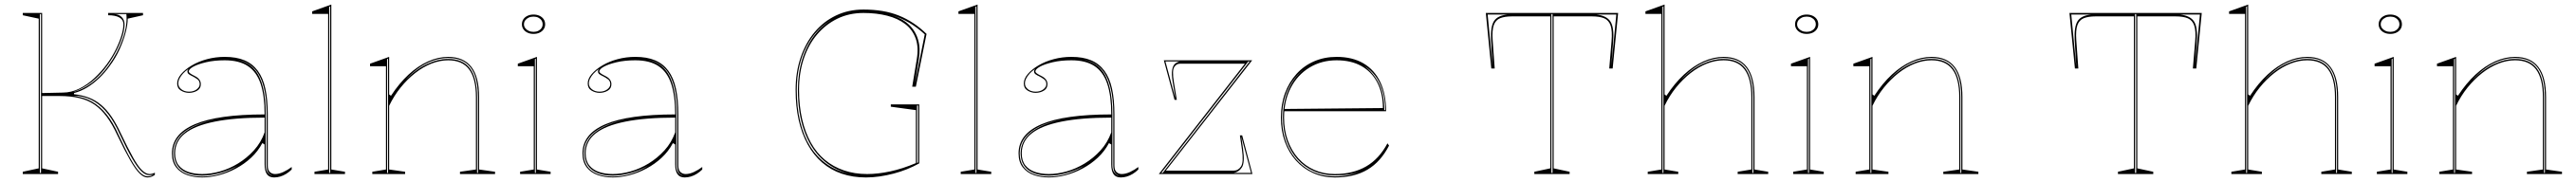

<svg xmlns="http://www.w3.org/2000/svg" viewBox="-20 -765 11311 800"><path d="M627 15Q611 15 593 -2.5Q575 -20 551.5 -61Q528 -102 495 -171Q473 -219 448.5 -252Q424 -285 395 -305Q366 -325 328 -334Q290 -343 241 -343H165V-25L235 -10V0H80V-10L150 -25V-683L80 -698V-708H165V-356Q188 -356 210.5 -357Q233 -358 255 -358Q293 -358 328.5 -375.5Q364 -393 395 -422Q426 -451 450 -484Q473 -516 489 -548.5Q505 -581 513.5 -609.5Q522 -638 522 -658Q522 -678 504.5 -688Q487 -698 455 -698V-708H608V-698L541 -683Q541 -658 532 -623Q523 -588 505.5 -549Q488 -510 461 -474Q441 -446 416 -422Q391 -398 363.5 -381Q336 -364 305 -356V-351Q341 -347 370 -336Q399 -325 423.5 -304.5Q448 -284 469 -253.5Q490 -223 510 -180Q542 -113 564 -73.5Q586 -34 603.5 -17Q621 0 637 0Q648 0 660 -6V4Q654 8 648.5 10.5Q643 13 637.5 14Q632 15 627 15ZM480 -703Q502 -703 514.5 -690Q527 -677 527 -658Q527 -636 518 -606.5Q509 -577 492.5 -544.5Q476 -512 455 -482Q421 -434 382 -404Q343 -374 299 -360Q342 -370 383 -400.5Q424 -431 457 -477Q497 -533 518.5 -593.5Q540 -654 535 -703ZM305 -343Q349 -338 383.5 -318.5Q418 -299 447 -263.5Q476 -228 500 -174Q532 -105 554.5 -65Q577 -25 594.5 -7.5Q612 10 628 10Q645 10 652 3Q650 4 645.5 4.5Q641 5 635 5Q619 5 601 -12Q583 -29 560 -69Q537 -109 505 -177Q482 -228 455.5 -262.5Q429 -297 397 -317Q365 -337 325 -343ZM155 -5H160V-703H155Z M967 -515Q1018 -515 1053.5 -500Q1089 -485 1112 -454Q1135 -423 1145.5 -375Q1156 -327 1156 -262V-37Q1156 -17 1165.5 -8.5Q1175 0 1188 0Q1205 0 1224.5 -9Q1244 -18 1261 -31V-20Q1250 -9 1237 -1Q1224 7 1210.5 11Q1197 15 1184 15Q1162 15 1152 0.5Q1142 -14 1142 -43Q1142 -76 1142 -91.5Q1142 -107 1142 -114.5Q1142 -122 1142 -130L1132 -136Q1113 -100 1083 -72Q1053 -44 1016.5 -24.5Q980 -5 941.5 5Q903 15 868 15Q832 15 802 4.5Q772 -6 753.5 -29.5Q735 -53 735 -91Q735 -176 836 -219Q937 -262 1142 -262Q1142 -344 1124.5 -396.5Q1107 -449 1068.5 -474.5Q1030 -500 967 -500Q921 -500 885 -491.5Q849 -483 829 -472Q809 -461 809 -451Q809 -447 815 -442.5Q821 -438 837 -430Q862 -417 862 -395Q862 -376 846 -366.5Q830 -357 810 -357Q791 -357 774.5 -367Q758 -377 758 -398Q758 -419 775.5 -439.5Q793 -460 822.5 -477.5Q852 -495 889.5 -505Q927 -515 967 -515ZM1142 -248Q1011 -248 923.5 -230.5Q836 -213 792.5 -178.5Q749 -144 749 -91Q749 -58 765 -38Q781 -18 808 -9Q835 0 868 0Q905 0 946 -11.5Q987 -23 1025.5 -46.5Q1064 -70 1095 -104Q1126 -138 1142 -183ZM868 11Q909 11 949 -1.5Q989 -14 1023 -36Q985 -15 944.5 -4Q904 7 868 7Q829 7 801 -4.5Q773 -16 758.5 -38Q744 -60 744 -91Q744 -157 811 -198Q878 -239 1002 -249Q875 -239 807.5 -198Q740 -157 740 -91Q740 -58 755 -35.5Q770 -13 799 -1Q828 11 868 11ZM1014 -504Q1040 -499 1061 -488.5Q1082 -478 1098 -459Q1123 -430 1135 -380.5Q1147 -331 1147 -262V-37Q1147 -28 1149 -20.5Q1151 -13 1155 -7.5Q1159 -2 1165 2Q1167 4 1170 5.5Q1173 7 1177 8Q1162 1 1156.5 -9Q1151 -19 1151 -37V-262Q1151 -332 1138.5 -381Q1126 -430 1100 -460Q1089 -472 1076 -481Q1063 -490 1047.5 -495.5Q1032 -501 1014 -504ZM810 -362Q830 -362 843.5 -372Q857 -382 857 -395Q857 -409 847 -416.5Q837 -424 825 -430Q818 -433 810.5 -438Q803 -443 803 -451Q803 -457 808 -462Q794 -453 784 -442Q774 -431 768.5 -420Q763 -409 763 -398Q763 -383 776.5 -372.5Q790 -362 810 -362Z M1435 -20 1495 -10V0H1361V-10L1421 -20V-704H1351V-715L1435 -745ZM1426 -5H1430V-737L1426 -735Z M2154 -10V0H2000V-10L2070 -20V-338Q2070 -420 2040 -460Q2010 -500 1948 -500Q1912 -500 1875 -485.5Q1838 -471 1803.5 -444Q1769 -417 1739.5 -380.5Q1710 -344 1689 -300V-20L1759 -10V0H1615V-10L1675 -20V-474H1605V-485L1689 -515V-350L1697 -344Q1733 -399 1774 -437Q1815 -475 1859.5 -495Q1904 -515 1948 -515Q1982 -515 2007.5 -504Q2033 -493 2050 -471Q2067 -449 2075.5 -416Q2084 -383 2084 -338V-20ZM1680 -5H1684V-507L1680 -505ZM2075 -5H2079V-338Q2079 -397 2064.5 -435Q2050 -473 2021 -491.5Q1992 -510 1948 -510Q1902 -510 1854.5 -487Q1807 -464 1760 -413Q1807 -461 1855 -483.5Q1903 -506 1948 -506Q2013 -506 2044 -464Q2075 -422 2075 -338Z M2323 -616Q2308 -616 2296.5 -621.5Q2285 -627 2278.5 -636.5Q2272 -646 2272 -658Q2272 -671 2278.5 -680.5Q2285 -690 2296.5 -695.5Q2308 -701 2323 -701Q2338 -701 2349.5 -695.5Q2361 -690 2367.5 -680.5Q2374 -671 2374 -658Q2374 -646 2367.5 -636.5Q2361 -627 2349.5 -621.5Q2338 -616 2323 -616ZM2264 0V-10L2324 -20V-474H2254V-485L2338 -515V-20L2398 -10V0ZM2329 -5H2333V-507L2329 -505ZM2323 -625Q2335 -625 2344 -629.5Q2353 -634 2358 -641.5Q2363 -649 2363 -658Q2363 -668 2358 -675.5Q2353 -683 2344 -687.5Q2335 -692 2323 -692Q2311 -692 2301.5 -687.5Q2292 -683 2286.5 -675.5Q2281 -668 2281 -658Q2281 -649 2286.5 -641.5Q2292 -634 2301.5 -629.5Q2311 -625 2323 -625Z M2770 -515Q2821 -515 2856.5 -500Q2892 -485 2915 -454Q2938 -423 2948.5 -375Q2959 -327 2959 -262V-37Q2959 -17 2968.5 -8.5Q2978 0 2991 0Q3008 0 3027.5 -9Q3047 -18 3064 -31V-20Q3053 -9 3040 -1Q3027 7 3013.5 11Q3000 15 2987 15Q2965 15 2955 0.5Q2945 -14 2945 -43Q2945 -76 2945 -91.5Q2945 -107 2945 -114.5Q2945 -122 2945 -130L2935 -136Q2916 -100 2886 -72Q2856 -44 2819.5 -24.5Q2783 -5 2744.5 5Q2706 15 2671 15Q2635 15 2605 4.5Q2575 -6 2556.5 -29.5Q2538 -53 2538 -91Q2538 -176 2639 -219Q2740 -262 2945 -262Q2945 -344 2927.5 -396.5Q2910 -449 2871.5 -474.5Q2833 -500 2770 -500Q2724 -500 2688 -491.5Q2652 -483 2632 -472Q2612 -461 2612 -451Q2612 -447 2618 -442.5Q2624 -438 2640 -430Q2665 -417 2665 -395Q2665 -376 2649 -366.5Q2633 -357 2613 -357Q2594 -357 2577.5 -367Q2561 -377 2561 -398Q2561 -419 2578.5 -439.5Q2596 -460 2625.5 -477.5Q2655 -495 2692.5 -505Q2730 -515 2770 -515ZM2945 -248Q2814 -248 2726.5 -230.5Q2639 -213 2595.5 -178.5Q2552 -144 2552 -91Q2552 -58 2568 -38Q2584 -18 2611 -9Q2638 0 2671 0Q2708 0 2749 -11.5Q2790 -23 2828.5 -46.5Q2867 -70 2898 -104Q2929 -138 2945 -183ZM2671 11Q2712 11 2752 -1.5Q2792 -14 2826 -36Q2788 -15 2747.5 -4Q2707 7 2671 7Q2632 7 2604 -4.5Q2576 -16 2561.5 -38Q2547 -60 2547 -91Q2547 -157 2614 -198Q2681 -239 2805 -249Q2678 -239 2610.5 -198Q2543 -157 2543 -91Q2543 -58 2558 -35.5Q2573 -13 2602 -1Q2631 11 2671 11ZM2817 -504Q2843 -499 2864 -488.5Q2885 -478 2901 -459Q2926 -430 2938 -380.5Q2950 -331 2950 -262V-37Q2950 -28 2952 -20.5Q2954 -13 2958 -7.5Q2962 -2 2968 2Q2970 4 2973 5.5Q2976 7 2980 8Q2965 1 2959.5 -9Q2954 -19 2954 -37V-262Q2954 -332 2941.5 -381Q2929 -430 2903 -460Q2892 -472 2879 -481Q2866 -490 2850.5 -495.5Q2835 -501 2817 -504ZM2613 -362Q2633 -362 2646.5 -372Q2660 -382 2660 -395Q2660 -409 2650 -416.5Q2640 -424 2628 -430Q2621 -433 2613.5 -438Q2606 -443 2606 -451Q2606 -457 2611 -462Q2597 -453 2587 -442Q2577 -431 2571.5 -420Q2566 -409 2566 -398Q2566 -383 2579.5 -372.5Q2593 -362 2613 -362Z M3892 -296V-306H4017V-47Q3992 -33 3963.5 -21.5Q3935 -10 3904.5 -2Q3874 6 3843 10.5Q3812 15 3783 15Q3725 15 3676.5 -1.5Q3628 -18 3590.5 -50.5Q3553 -83 3527 -130Q3501 -177 3487.5 -237Q3474 -297 3474 -370Q3474 -448 3496 -512.5Q3518 -577 3557.5 -624Q3597 -671 3651.5 -697Q3706 -723 3772 -723Q3817 -723 3855.5 -716.5Q3894 -710 3927.5 -696.5Q3961 -683 3991 -663Q4021 -643 4049 -616L4002 -384H3986L4006 -505Q4015 -558 4001 -596.5Q3987 -635 3955 -659.5Q3923 -684 3876 -696Q3829 -708 3772 -708Q3709 -708 3657.5 -683Q3606 -658 3568 -613Q3530 -568 3509.5 -506Q3489 -444 3489 -370Q3489 -300 3502.5 -241.5Q3516 -183 3541 -138Q3566 -93 3602.5 -62.5Q3639 -32 3686 -16Q3733 0 3788 0Q3835 0 3889 -11.5Q3943 -23 4002 -48V-281ZM3707 -2Q3637 -20 3587 -68.5Q3537 -117 3510.5 -193Q3484 -269 3484 -370Q3484 -443 3503 -504Q3522 -565 3557.5 -611Q3593 -657 3641 -683Q3567 -645 3523 -562.5Q3479 -480 3479 -370Q3479 -293 3494 -230.5Q3509 -168 3538 -121.5Q3567 -75 3609.5 -44.5Q3652 -14 3707 -2ZM4007 -49Q4009 -50 4010 -50Q4011 -50 4012 -51V-301H4007ZM3997 -394 4041 -614Q4025 -629 4007.5 -642Q3990 -655 3972 -665.5Q3954 -676 3934.5 -684.5Q3915 -693 3894 -699Q3941 -685 3970.5 -657.5Q4000 -630 4011.5 -591.5Q4023 -553 4015 -505Z M4273 -20 4333 -10V0H4199V-10L4259 -20V-704H4189V-715L4273 -745ZM4264 -5H4268V-737L4264 -735Z M4685 -515Q4736 -515 4771.5 -500Q4807 -485 4830 -454Q4853 -423 4863.5 -375Q4874 -327 4874 -262V-37Q4874 -17 4883.5 -8.5Q4893 0 4906 0Q4923 0 4942.5 -9Q4962 -18 4979 -31V-20Q4968 -9 4955 -1Q4942 7 4928.5 11Q4915 15 4902 15Q4880 15 4870 0.5Q4860 -14 4860 -43Q4860 -76 4860 -91.5Q4860 -107 4860 -114.5Q4860 -122 4860 -130L4850 -136Q4831 -100 4801 -72Q4771 -44 4734.5 -24.5Q4698 -5 4659.5 5Q4621 15 4586 15Q4550 15 4520 4.5Q4490 -6 4471.5 -29.5Q4453 -53 4453 -91Q4453 -176 4554 -219Q4655 -262 4860 -262Q4860 -344 4842.5 -396.5Q4825 -449 4786.5 -474.5Q4748 -500 4685 -500Q4639 -500 4603 -491.5Q4567 -483 4547 -472Q4527 -461 4527 -451Q4527 -447 4533 -442.5Q4539 -438 4555 -430Q4580 -417 4580 -395Q4580 -376 4564 -366.5Q4548 -357 4528 -357Q4509 -357 4492.5 -367Q4476 -377 4476 -398Q4476 -419 4493.5 -439.5Q4511 -460 4540.5 -477.5Q4570 -495 4607.5 -505Q4645 -515 4685 -515ZM4860 -248Q4729 -248 4641.5 -230.5Q4554 -213 4510.5 -178.5Q4467 -144 4467 -91Q4467 -58 4483 -38Q4499 -18 4526 -9Q4553 0 4586 0Q4623 0 4664 -11.5Q4705 -23 4743.5 -46.5Q4782 -70 4813 -104Q4844 -138 4860 -183ZM4586 11Q4627 11 4667 -1.5Q4707 -14 4741 -36Q4703 -15 4662.5 -4Q4622 7 4586 7Q4547 7 4519 -4.5Q4491 -16 4476.5 -38Q4462 -60 4462 -91Q4462 -157 4529 -198Q4596 -239 4720 -249Q4593 -239 4525.5 -198Q4458 -157 4458 -91Q4458 -58 4473 -35.5Q4488 -13 4517 -1Q4546 11 4586 11ZM4732 -504Q4758 -499 4779 -488.5Q4800 -478 4816 -459Q4841 -430 4853 -380.5Q4865 -331 4865 -262V-37Q4865 -28 4867 -20.5Q4869 -13 4873 -7.5Q4877 -2 4883 2Q4885 4 4888 5.5Q4891 7 4895 8Q4880 1 4874.5 -9Q4869 -19 4869 -37V-262Q4869 -332 4856.5 -381Q4844 -430 4818 -460Q4807 -472 4794 -481Q4781 -490 4765.5 -495.5Q4750 -501 4732 -504ZM4528 -362Q4548 -362 4561.5 -372Q4575 -382 4575 -395Q4575 -409 4565 -416.5Q4555 -424 4543 -430Q4536 -433 4528.5 -438Q4521 -443 4521 -451Q4521 -457 4526 -462Q4512 -453 4502 -442Q4492 -431 4486.5 -420Q4481 -409 4481 -398Q4481 -383 4494.5 -372.5Q4508 -362 4528 -362Z M5069 0 5447 -485H5162Q5146 -485 5136.5 -470Q5127 -455 5135 -405L5148 -326H5138L5091 -500H5479L5100 -15H5398Q5418 -15 5430 -33.5Q5442 -52 5434 -108L5425 -170H5435L5480 0ZM5142 -331 5130 -404Q5124 -439 5127.5 -458Q5131 -477 5140.5 -485Q5150 -493 5162 -495H5098ZM5080 -5H5086L5468 -495H5462ZM5398 -5H5474L5431 -165L5439 -109Q5447 -50 5434 -29.5Q5421 -9 5398 -5Z M5850 -515Q5919 -515 5967.5 -486.5Q6016 -458 6041.5 -404.5Q6067 -351 6067 -276H5619V-286L6053 -290Q6053 -355 6028.5 -402Q6004 -449 5959 -474.5Q5914 -500 5850 -500Q5783 -500 5730.5 -468Q5678 -436 5648.5 -379Q5619 -322 5619 -248Q5619 -193 5635.5 -147.5Q5652 -102 5681.5 -69Q5711 -36 5752 -18Q5793 0 5842 0Q5882 0 5916.5 -8.5Q5951 -17 5979.5 -33.5Q6008 -50 6031.5 -75.5Q6055 -101 6073 -135L6080 -125Q6062 -90 6038.5 -63.5Q6015 -37 5985.5 -19.5Q5956 -2 5920 6.5Q5884 15 5842 15Q5790 15 5746.5 -4.5Q5703 -24 5671.5 -59Q5640 -94 5622.5 -142Q5605 -190 5605 -248Q5605 -307 5623 -355.5Q5641 -404 5673.5 -440Q5706 -476 5751 -495.5Q5796 -515 5850 -515ZM5610 -248Q5610 -173 5639.5 -114.5Q5669 -56 5721 -23Q5773 10 5842 10Q5875 10 5904 4Q5933 -2 5953 -12Q5934 -3 5905.5 1.5Q5877 6 5842 6Q5792 6 5750 -12.5Q5708 -31 5677.5 -65Q5647 -99 5630.5 -145.5Q5614 -192 5614 -248Q5614 -325 5645 -385Q5676 -445 5730 -476Q5693 -455 5666 -421Q5639 -387 5624.5 -343.5Q5610 -300 5610 -248ZM6059 -281H6063Q6063 -331 6051 -368.5Q6039 -406 6018.5 -432.5Q5998 -459 5970 -476Q6009 -448 6034 -401Q6059 -354 6059 -281Z M6718 0V-10L6788 -25V-693H6620Q6588 -693 6568 -685Q6548 -677 6540 -654.5Q6532 -632 6535 -589L6544 -464H6529L6505 -708H7086L7062 -464H7047L7057 -583Q7061 -629 7053 -652.5Q7045 -676 7025 -684.5Q7005 -693 6971 -693H6803V-25L6873 -10V0ZM6535 -471 6528 -589Q6525 -648 6541 -672.5Q6557 -697 6600 -701H6513ZM6793 -5H6798V-703H6793ZM7056 -471 7078 -701H6991Q7036 -696 7052.5 -670Q7069 -644 7064 -582Z M7745 -10V0H7611V-10L7671 -20V-338Q7671 -420 7641 -460Q7611 -500 7549 -500Q7513 -500 7476 -485.5Q7439 -471 7404.5 -444Q7370 -417 7340.5 -380.5Q7311 -344 7290 -300V-20L7350 -10V0H7216V-10L7276 -20V-704H7206V-715L7290 -745V-350L7298 -344Q7334 -399 7375 -437Q7416 -475 7460.5 -495Q7505 -515 7549 -515Q7583 -515 7608.5 -504Q7634 -493 7651 -471Q7668 -449 7676.5 -416Q7685 -383 7685 -338V-20ZM7281 -5H7285V-737L7281 -735ZM7676 -5H7680V-338Q7680 -397 7665.5 -435Q7651 -473 7622 -491.5Q7593 -510 7549 -510Q7503 -510 7455.5 -487Q7408 -464 7361 -413Q7408 -461 7456 -483.5Q7504 -506 7549 -506Q7614 -506 7645 -464Q7676 -422 7676 -338Z M7914 -616Q7899 -616 7887.5 -621.5Q7876 -627 7869.5 -636.5Q7863 -646 7863 -658Q7863 -671 7869.5 -680.5Q7876 -690 7887.5 -695.5Q7899 -701 7914 -701Q7929 -701 7940.5 -695.5Q7952 -690 7958.5 -680.5Q7965 -671 7965 -658Q7965 -646 7958.5 -636.5Q7952 -627 7940.5 -621.5Q7929 -616 7914 -616ZM7855 0V-10L7915 -20V-474H7845V-485L7929 -515V-20L7989 -10V0ZM7920 -5H7924V-507L7920 -505ZM7914 -625Q7926 -625 7935 -629.5Q7944 -634 7949 -641.5Q7954 -649 7954 -658Q7954 -668 7949 -675.5Q7944 -683 7935 -687.5Q7926 -692 7914 -692Q7902 -692 7892.5 -687.5Q7883 -683 7877.5 -675.5Q7872 -668 7872 -658Q7872 -649 7877.5 -641.5Q7883 -634 7892.5 -629.5Q7902 -625 7914 -625Z M8668 -10V0H8514V-10L8584 -20V-338Q8584 -420 8554 -460Q8524 -500 8462 -500Q8426 -500 8389 -485.5Q8352 -471 8317.5 -444Q8283 -417 8253.5 -380.5Q8224 -344 8203 -300V-20L8273 -10V0H8129V-10L8189 -20V-474H8119V-485L8203 -515V-350L8211 -344Q8247 -399 8288 -437Q8329 -475 8373.5 -495Q8418 -515 8462 -515Q8496 -515 8521.5 -504Q8547 -493 8564 -471Q8581 -449 8589.5 -416Q8598 -383 8598 -338V-20ZM8194 -5H8198V-507L8194 -505ZM8589 -5H8593V-338Q8593 -397 8578.5 -435Q8564 -473 8535 -491.5Q8506 -510 8462 -510Q8416 -510 8368.5 -487Q8321 -464 8274 -413Q8321 -461 8369 -483.5Q8417 -506 8462 -506Q8527 -506 8558 -464Q8589 -422 8589 -338Z M9281 0V-10L9351 -25V-693H9183Q9151 -693 9131 -685Q9111 -677 9103 -654.5Q9095 -632 9098 -589L9107 -464H9092L9068 -708H9649L9625 -464H9610L9620 -583Q9624 -629 9616 -652.5Q9608 -676 9588 -684.5Q9568 -693 9534 -693H9366V-25L9436 -10V0ZM9098 -471 9091 -589Q9088 -648 9104 -672.5Q9120 -697 9163 -701H9076ZM9356 -5H9361V-703H9356ZM9619 -471 9641 -701H9554Q9599 -696 9615.5 -670Q9632 -644 9627 -582Z M10308 -10V0H10174V-10L10234 -20V-338Q10234 -420 10204 -460Q10174 -500 10112 -500Q10076 -500 10039 -485.5Q10002 -471 9967.5 -444Q9933 -417 9903.5 -380.5Q9874 -344 9853 -300V-20L9913 -10V0H9779V-10L9839 -20V-704H9769V-715L9853 -745V-350L9861 -344Q9897 -399 9938 -437Q9979 -475 10023.5 -495Q10068 -515 10112 -515Q10146 -515 10171.5 -504Q10197 -493 10214 -471Q10231 -449 10239.5 -416Q10248 -383 10248 -338V-20ZM9844 -5H9848V-737L9844 -735ZM10239 -5H10243V-338Q10243 -397 10228.5 -435Q10214 -473 10185 -491.5Q10156 -510 10112 -510Q10066 -510 10018.5 -487Q9971 -464 9924 -413Q9971 -461 10019 -483.5Q10067 -506 10112 -506Q10177 -506 10208 -464Q10239 -422 10239 -338Z M10477 -616Q10462 -616 10450.5 -621.5Q10439 -627 10432.5 -636.5Q10426 -646 10426 -658Q10426 -671 10432.5 -680.5Q10439 -690 10450.5 -695.5Q10462 -701 10477 -701Q10492 -701 10503.5 -695.5Q10515 -690 10521.5 -680.5Q10528 -671 10528 -658Q10528 -646 10521.5 -636.5Q10515 -627 10503.5 -621.5Q10492 -616 10477 -616ZM10418 0V-10L10478 -20V-474H10408V-485L10492 -515V-20L10552 -10V0ZM10483 -5H10487V-507L10483 -505ZM10477 -625Q10489 -625 10498 -629.5Q10507 -634 10512 -641.5Q10517 -649 10517 -658Q10517 -668 10512 -675.5Q10507 -683 10498 -687.5Q10489 -692 10477 -692Q10465 -692 10455.5 -687.5Q10446 -683 10440.5 -675.5Q10435 -668 10435 -658Q10435 -649 10440.5 -641.5Q10446 -634 10455.5 -629.5Q10465 -625 10477 -625Z M11231 -10V0H11077V-10L11147 -20V-338Q11147 -420 11117 -460Q11087 -500 11025 -500Q10989 -500 10952 -485.5Q10915 -471 10880.5 -444Q10846 -417 10816.5 -380.5Q10787 -344 10766 -300V-20L10836 -10V0H10692V-10L10752 -20V-474H10682V-485L10766 -515V-350L10774 -344Q10810 -399 10851 -437Q10892 -475 10936.5 -495Q10981 -515 11025 -515Q11059 -515 11084.5 -504Q11110 -493 11127 -471Q11144 -449 11152.5 -416Q11161 -383 11161 -338V-20ZM10757 -5H10761V-507L10757 -505ZM11152 -5H11156V-338Q11156 -397 11141.5 -435Q11127 -473 11098 -491.5Q11069 -510 11025 -510Q10979 -510 10931.5 -487Q10884 -464 10837 -413Q10884 -461 10932 -483.5Q10980 -506 11025 -506Q11090 -506 11121 -464Q11152 -422 11152 -338Z"/></svg>

Font: Kalnia Glaze Thin Thin
Style: Regular
Weight: 250
Version: Version 1.110